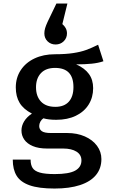

<svg xmlns="http://www.w3.org/2000/svg" viewBox="-20 -869 655 1110"><path d="M236.4 -675.9Q236.4 -690.8 241 -706.4Q245.6 -722.1 255.4 -743.1L306.2 -848.7H369.7L340.5 -729.7Q352.8 -719.5 360 -705.9Q367.2 -692.3 367.2 -675.9Q367.2 -648.7 348.2 -630.3Q329.2 -611.8 301.5 -611.8Q273.8 -611.8 255.1 -630Q236.4 -648.2 236.4 -675.9ZM577.9 -514.9Q547.7 -504.6 510 -500.8Q472.3 -496.9 420.5 -496.9Q469.7 -474.9 494.1 -441.3Q518.5 -407.7 518.5 -359.5Q518.5 -306.2 492.6 -264.6Q466.7 -223.1 418.5 -199.7Q370.3 -176.4 305.1 -176.4Q261 -176.4 230.8 -185.1Q220 -177.9 213.3 -165.6Q206.7 -153.3 206.7 -140.5Q206.7 -121.5 221.5 -110.8Q236.4 -100 274.4 -100H368.7Q425.6 -100 470.5 -80.3Q515.4 -60.5 540.8 -26.2Q566.2 8.2 566.2 50.8Q566.2 104.6 534.9 142.8Q503.6 181 442.8 201Q382.1 221 295.4 221Q204.1 221 151.3 202.3Q98.5 183.6 76.2 147.2Q53.8 110.8 53.8 53.8H156.9Q156.9 84.1 168.5 102.1Q180 120 210.3 128.7Q240.5 137.4 296.4 137.4Q378.5 137.4 414.6 117.4Q450.8 97.4 450.8 58.5Q450.8 25.6 422.3 7.7Q393.8 -10.3 345.1 -10.3H252.3Q203.1 -10.3 169.7 -24.4Q136.4 -38.5 120.3 -62.1Q104.1 -85.6 104.1 -114.4Q104.1 -142.1 119.7 -167.7Q135.4 -193.3 164.6 -212.3Q115.9 -237.4 93.6 -274.1Q71.3 -310.8 71.3 -363.6Q71.3 -420 100 -463.6Q128.7 -507.2 180 -531.3Q231.3 -555.4 297.4 -555.4Q359 -555.4 402.8 -562.1Q446.7 -568.7 477.7 -580Q508.7 -591.3 547.2 -610.3ZM188.2 -364.6Q188.2 -312.3 216.9 -281.8Q245.6 -251.3 300 -251.3Q350.8 -251.3 377.7 -281Q404.6 -310.8 404.6 -365.6Q404.6 -476.4 298.5 -476.4Q245.1 -476.4 216.7 -446.2Q188.2 -415.9 188.2 -364.6Z"/></svg>

Font: Fira Code Fixed Medium
Style: Regular
Weight: 500
Monospace: yes
Designer: Carrois Corporate, Edenspiekermann AG, Nikita Prokopov
Foundry: Carrois Corporate, Edenspiekermann AG, Nikita Prokopov
Version: Version 5.002